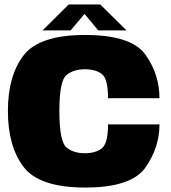

<svg xmlns="http://www.w3.org/2000/svg" viewBox="-20 -838 767 862"><path d="M362.5 4Q569.5 4 632.8 -85.8Q696 -175.5 696 -279.5H465Q465 -194 437 -172Q409 -150 360.5 -150Q310.5 -150 278.5 -176Q246.5 -202 246.5 -339.5Q246.5 -475.5 278.5 -501.2Q310.5 -527 360.5 -527Q409.5 -527 437.2 -505.8Q465 -484.5 465 -397H696Q696 -504.5 632.8 -592.8Q569.5 -681 362 -681Q156.5 -681 86 -589.5Q15.5 -498 15.5 -339.5Q15.5 -181 86 -88.5Q156.5 4 362.5 4ZM171 -701.5H297L359.5 -775.5L421 -701.5H548L430 -818H288.5Z"/></svg>

Font: Anybody UltraCondensed Thin Black
Style: Regular
Weight: 900
Version: Version 1.111